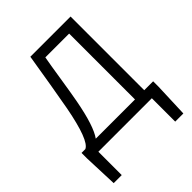

<svg xmlns="http://www.w3.org/2000/svg" viewBox="-258 -871 1220 1220"><g transform="rotate(-45 352.0 -261.0)"><path d="M511.7 -662.1H297.9Q287.1 -603.5 270.5 -496.6Q253.9 -389.6 241.2 -321.3Q206.1 -134.8 159.2 -70.3H511.7ZM594.7 -70.3H674.8V-21.5L666 210H592.8V0H112.3V210H40L31.2 -21.5V-70.3H65.4Q120.1 -93.8 166 -335Q195.3 -496.1 233.4 -732.4H594.7Z"/></g></svg>

Font: Gen Shin Gothic Normal
Style: Regular
Weight: 300
Designer: [Source Han Sans]
Ryoko NISHIZUKA  (kana & ideographs); Paul D. Hunt (Latin, Greek & Cyrillic); Wenlong ZHANG  (bopomofo
Version: Version 1.002.20150607